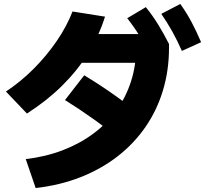

<svg xmlns="http://www.w3.org/2000/svg" viewBox="-20 -875 1040 969"><path d="M110 -72Q211 -84 297 -117Q383 -150 451.5 -201Q520 -252 568 -318.5Q616 -385 641.5 -465Q667 -545 667 -635L735 -558H328V-703H799L833 -653V-635Q833 -520 802.5 -419Q772 -318 714 -234Q656 -150 573.5 -86Q491 -22 387 19Q283 60 160 74ZM10 -413Q84 -462 149.5 -527.5Q215 -593 266 -667.5Q317 -742 346 -817L510 -791Q479 -692 424 -604.5Q369 -517 292.5 -441.5Q216 -366 116 -302ZM621 -147Q532 -217 454 -272.5Q376 -328 308 -370L405 -495Q488 -445 567 -388.5Q646 -332 718 -273ZM736 -600Q709 -654 682.5 -697Q656 -740 622 -783L716 -839Q750 -797 778 -751.5Q806 -706 833 -653ZM898 -618Q874 -672 849.5 -716Q825 -760 794 -805L890 -855Q922 -810 946.5 -764Q971 -718 995 -662Z"/></svg>

Font: M PLUS 2 ExtraBold
Style: Regular
Weight: 800
Version: Version 1.001